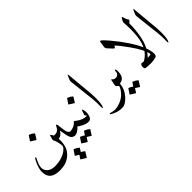

<svg xmlns="http://www.w3.org/2000/svg" viewBox="-4 -1575 2768 2768"><g transform="rotate(-45 1379.5 -191.5)"><path d="M536.1 -234.9Q560.5 -197.8 564.2 -119.9Q567.9 -42 543.7 26.6Q519.5 95.2 449.2 146.7Q378.9 198.2 265.6 201.2Q96.2 205.1 63.5 98.1Q43.5 32.2 64.2 -40.5Q85 -113.3 123.5 -176.3Q127.4 -182.6 133.3 -182.4Q139.2 -182.1 141.1 -177.2Q143.1 -172.4 139.6 -165Q68.4 -33.2 97.7 28.3Q138.7 115.2 270.5 107.9Q367.2 102.1 435.8 67.1Q504.4 32.2 526.4 -9.3Q527.3 -11.7 530 -23.9Q532.7 -36.1 521.5 -89.8Q510.3 -143.6 490.7 -177.2Q488.8 -180.2 491.2 -190.4L507.8 -252.9Q510.7 -263.2 517.1 -258.8Q523.4 -254.4 536.1 -234.9ZM294.4 -475.6Q296.9 -479.5 302.7 -477.5Q342.3 -463.9 373.5 -436Q377.9 -432.1 375 -427.2L327.1 -351.6Q324.2 -347.2 317.1 -353Q310.1 -358.9 247.1 -397Q243.2 -399.4 245.6 -402.8Z M761.2 0Q716.8 -6.3 697.8 -40.5Q678.7 -74.7 659.7 -202.1Q658.7 -208.5 655.8 -203.1Q624 -142.6 567.4 -134.8Q532.7 -130.4 525.4 -173.8Q518.1 -223.6 551.3 -217.3Q628.4 -203.1 667 -290Q672.4 -303.2 681.9 -302.2Q691.4 -301.3 692.9 -286.6Q705.6 -156.2 720.2 -125.5Q734.9 -94.7 761.2 -90.3Q787.6 -85.9 781.5 -42Q775.4 2 761.2 0ZM604.5 127Q606.9 123 612.8 125Q652.3 138.7 683.6 166.5Q688 170.4 685.1 175.3L652.8 226.1Q680.2 238.8 703.1 259.3Q707.5 263.2 704.6 268.1L656.7 343.8Q653.8 348.1 646.7 342.3Q639.6 336.4 576.7 298.3Q572.8 295.9 575.2 292.5L611.3 238.8Q593.8 227.5 557.1 205.6Q553.2 203.1 555.7 199.7Z M949.7 -76.7Q928.2 -38.1 909.7 -47.9Q905.8 -49.8 879.4 -69.8Q817.9 -1 761.2 0Q740.2 0.5 734.4 -43.9Q728.5 -86.9 761.2 -90.8Q849.1 -101.1 886.2 -149.9Q896.5 -163.6 912.1 -150.9Q916.5 -147.9 932.6 -132.8Q965.8 -104.5 949.7 -76.7ZM899.9 44.4Q902.3 40.5 908.2 42.5Q947.8 56.2 979 84Q983.4 87.9 980.5 92.8L932.6 168.5Q929.7 172.9 922.9 167Q916.5 161.6 866.2 131.3L828.6 190.9Q825.7 195.3 818.6 189.5Q811.5 183.6 748.5 145.5Q744.6 143.1 747.1 139.6L795.9 66.9Q798.3 63 804.2 64.9Q836.9 76.2 864.3 97.7Z M905.3 -52.2Q877.9 -69.8 893.6 -109.4Q915.5 -147.9 930.7 -136.2Q1004.9 -80.1 1080.6 -81.1Q1084 -81.1 1084 -85.4Q1084 -90.3 1068.4 -107.9Q1064.9 -111.8 1066.9 -117.7Q1066.9 -117.7 1090.3 -187Q1092.3 -193.4 1096.7 -193.4Q1101.1 -193.4 1103 -188.5Q1120.6 -144 1114.7 -98.6Q1106.9 -40 1085 -20Q1069.8 -6.3 1058.1 -4.4Q993.2 6.3 905.3 -52.2ZM1061.5 -461.4Q1064 -465.3 1069.8 -463.4Q1109.4 -449.7 1140.6 -421.9Q1145 -418 1142.1 -413.1L1094.2 -337.4Q1091.3 -333 1084.2 -338.9Q1077.1 -344.7 1014.2 -382.8Q1010.3 -385.3 1012.7 -388.7Z M1296.9 -677.7Q1311.5 -712.9 1315.4 -679.7Q1315.4 -679.7 1338.4 -426.8Q1377 -89.8 1334 -6.8Q1328.1 4.4 1323.5 -1.2Q1318.8 -6.8 1319.3 -17.6Q1321.8 -135.7 1312.7 -206.5Q1303.7 -277.3 1291 -397L1269.5 -592.8Q1267.6 -609.4 1274.9 -626.5Z M1715.3 -195.8Q1740.7 -164.1 1746.8 -137.5Q1752.9 -110.8 1748 -57.1Q1739.3 36.6 1667.7 116.2Q1596.2 195.8 1535.6 198.2Q1433.6 202.1 1346.7 146Q1339.8 142.1 1338.9 136.7Q1337.9 131.3 1341.8 128.4Q1345.7 125.5 1352.1 127.9Q1419.9 149.4 1467.8 140.6Q1641.6 109.4 1714.4 -40.5Q1715.8 -44.4 1715.8 -56.6Q1715.8 -64.5 1689.5 -82Q1677.2 -91.8 1681.6 -113.8L1696.8 -189.9Q1701.7 -213.4 1715.3 -195.8Z M1853.5 -251Q1861.3 -177.7 1838.4 -130.9Q1815.4 -84 1758.3 -74.7Q1717.8 -67.9 1689.9 -82Q1677.7 -88.4 1682.1 -113.8Q1682.1 -113.8 1697.3 -189.9Q1702.1 -214.8 1715.3 -195.8Q1728.5 -176.8 1758.1 -173.6Q1787.6 -170.4 1810.1 -190.4Q1832.5 -210.4 1831.5 -250Q1831.1 -262.2 1841.6 -262.7Q1852.1 -263.2 1853.5 -251ZM1891.1 39.6Q1893.6 35.6 1899.4 37.6Q1939 51.3 1970.2 79.1Q1974.6 83 1971.7 87.9L1923.8 163.6Q1920.9 168 1914.1 162.1Q1907.7 156.7 1857.4 126.5L1819.8 186Q1816.9 190.4 1809.8 184.6Q1802.7 178.7 1739.7 140.6Q1735.8 138.2 1738.3 134.8L1787.1 62Q1789.6 58.1 1795.4 60.1Q1828.1 71.3 1855.5 92.8Z M2176.8 -60.1Q2320.8 -45.4 2362.3 -61Q2352.1 -158.2 2221.2 -341.3Q2127 -473.6 2080.6 -517.6L2066.4 -491.7Q2052.7 -482.9 2042 -495.6L1973.1 -569.8Q1958.5 -586.9 1961.4 -608.9L1974.6 -696.3Q1976.6 -709.5 1983.9 -710Q2004.4 -711.4 2096.2 -601.1Q2188 -491.2 2254.4 -390.6Q2396 -175.8 2405.3 -42Q2408.7 14.6 2375.5 22.9Q2282.7 46.9 2172.4 29.3Q2160.6 27.3 2157.7 22Q2140.1 -21.5 2163.1 -51.3Q2170.4 -61 2176.8 -60.1Z M2295.9 -53.7Q2266.1 -24.4 2224.6 -22.9Q2198.2 -22.5 2198.7 -33.2Q2199.2 -43.9 2223.1 -57.1Q2384.8 -147 2407.2 -386.2Q2418.9 -509.8 2409.7 -630.9Q2406.7 -669.4 2413.1 -680.2Q2434.1 -717.8 2438 -724.1Q2441.9 -730.5 2448 -729.2Q2454.1 -728 2455.6 -722.2Q2470.7 -664.1 2485.4 -647.2Q2500 -630.4 2486.8 -617.2L2459 -588.4Q2462.9 -476.1 2434.1 -328.6Q2400.4 -156.2 2295.9 -53.7Z M2633.8 -677.7Q2648.4 -712.9 2652.3 -679.7Q2652.3 -679.7 2675.3 -426.8Q2713.9 -89.8 2670.9 -6.8Q2665 4.4 2660.4 -1.2Q2655.8 -6.8 2656.2 -17.6Q2658.7 -135.7 2649.7 -206.5Q2640.6 -277.3 2627.9 -397L2606.4 -592.8Q2604.5 -609.4 2611.8 -626.5Z"/></g></svg>

Font: Amiri
Style: Regular
Weight: 400
Designer: Khaled Hosny
Version: Version 000.108